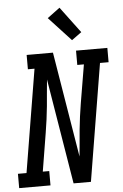

<svg xmlns="http://www.w3.org/2000/svg" viewBox="-87 -1025 684 1069"><g transform="rotate(-5 254.5 -490.5)"><path d="M-24 0V-80H24L119 -655H82V-735H229L326 -146Q330 -183 333 -220Q336 -257 339.5 -294Q343 -331 348 -367.5Q353 -404 359 -441L395 -655H358V-735H533V-655H485L377 0H280L183 -589Q179 -552 176 -515Q173 -478 169.5 -441Q166 -404 161 -367.5Q156 -331 150 -294L115 -80H151V0ZM341 -795 217 -929 287 -981 396 -835Z"/></g></svg>

Font: Iosevka Curly Slab MdObl
Style: Regular
Weight: 500
Italic angle: -9°
Monospace: yes
Designer: Belleve Invis
Foundry: Belleve Invis
Version: Version 11.0.0; ttfautohint (v1.8.3)